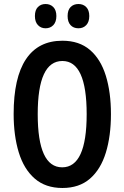

<svg xmlns="http://www.w3.org/2000/svg" viewBox="-20 -927 620 957"><path d="M533 -358Q533 -249 507.5 -166Q482 -83 428.5 -36.5Q375 10 291 10Q207 10 153 -37Q99 -84 73.5 -167.5Q48 -251 48 -359Q48 -540 109.5 -632Q171 -724 291 -724Q375 -724 428.5 -678Q482 -632 507.5 -549.5Q533 -467 533 -358ZM168 -358Q168 -93 290 -93Q412 -93 412 -358Q412 -623 291 -623Q168 -623 168 -358ZM154 -847Q154 -877 169 -892Q184 -907 207 -907Q231 -907 246 -891.5Q261 -876 261 -847Q261 -818 246 -802Q231 -786 207 -786Q184 -786 169 -802Q154 -818 154 -847ZM317 -847Q317 -877 332 -892Q347 -907 371 -907Q395 -907 410 -891.5Q425 -876 425 -847Q425 -818 410 -802Q395 -786 371 -786Q346 -786 331.5 -802Q317 -818 317 -847Z"/></svg>

Font: Noto Sans Tamil ExtraCondensed SemiBold
Style: Regular
Weight: 600
Width: 2
Designer: Jelle Bosma - Monotype Design Team
Foundry: Monotype Imaging Inc.
Version: Version 2.004; ttfautohint (v1.8.4.7-5d5b)